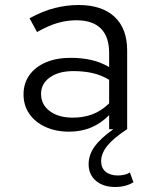

<svg xmlns="http://www.w3.org/2000/svg" viewBox="-20 -516 640 767"><path d="M256 10Q203 10 161.5 -9Q120 -28 97 -61.5Q74 -95 74 -139Q74 -183 97.5 -216Q121 -249 163.5 -267Q206 -285 262 -285Q306 -285 344 -276.5Q382 -268 416 -248V-304Q416 -369 383 -402Q350 -435 285 -435Q248 -435 211 -424.5Q174 -414 128 -388L98 -443Q151 -472 199 -484Q247 -496 294 -496Q387 -496 437.5 -449Q488 -402 488 -314V0Q434 35 409 66Q384 97 384 128Q384 155 402 170Q420 185 451 185Q464 185 477 182Q490 179 499 173L513 212Q483 231 440 231Q392 231 363 206Q334 181 334 140Q334 103 357.5 70Q381 37 433 0H416V-56Q382 -22 342.5 -6Q303 10 256 10ZM144 -141Q144 -98 179 -72Q214 -46 271 -46Q314 -46 349.5 -59.5Q385 -73 416 -103V-197Q385 -216 350 -224Q315 -232 273 -232Q215 -232 179.5 -207Q144 -182 144 -141Z"/></svg>

Font: Red Hat Mono VF Light
Style: Regular
Weight: 300
Monospace: yes
Designer: Pentagram, MCKL
Foundry: Pentagram, MCKL
Version: Version 1.023